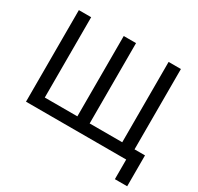

<svg xmlns="http://www.w3.org/2000/svg" viewBox="-176 -910 1311 1271"><g transform="rotate(30 480.0 -275.0)"><path d="M80 -700H174V-86H423V-700H517V-86H766V-700H860V-86H940V150H846V0H80Z"/></g></svg>

Font: Retni Sans Medium
Style: Regular
Weight: 500
Designer: Vitaly Kuzmin
Foundry: ParaType Ltd.
Version: Version 1.00;March 2, 2019;FontCreator 11.5.0.2425 64-bit; t